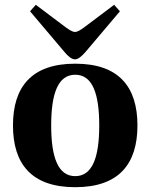

<svg xmlns="http://www.w3.org/2000/svg" viewBox="-20 -767 625 799"><path d="M105 -720 248 -551C263 -533 278 -520 292 -520C306 -520 321 -534 336 -551L479 -720L455 -747L330 -653C316 -643 303 -634 292 -634C282 -634 268 -643 254 -653L129 -747ZM34 -245C34 -85 111 12 293 12C475 12 552 -85 552 -245C552 -405 475 -502 293 -502C111 -502 34 -405 34 -245ZM193 -245C193 -379 222 -456 293 -456C364 -456 393 -379 393 -245C393 -111 364 -34 293 -34C222 -34 193 -111 193 -245Z"/></svg>

Font: Heuristica
Style: Bold
Weight: 700
Version: Version 1.0.1